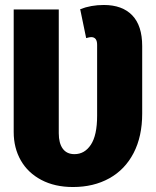

<svg xmlns="http://www.w3.org/2000/svg" viewBox="-20 -733 625 771"><path d="M551 -548V-277Q551 -185 516.5 -118.5Q482 -52 419 -17Q356 18 273 18Q200 18 146 -10.5Q92 -39 63.5 -89Q35 -139 35 -203V-695H216V-198Q216 -158 232 -136Q248 -114 279 -114Q320 -114 345 -152Q370 -190 370 -268V-553Q370 -584 346 -584Q340 -584 326 -580L302 -696Q345 -713 397 -713Q471 -713 511 -671.5Q551 -630 551 -548Z"/></svg>

Font: Fira Sans Condensed ExtraBold
Style: Regular
Weight: 800
Width: 3
Designer: Carrois Corporate & Edenspiekermann AG
Foundry: Carrois Corporate GbR & Edenspiekermann AG
Version: Version 4.203